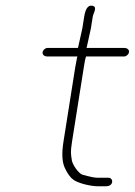

<svg xmlns="http://www.w3.org/2000/svg" viewBox="-20 -651 472 673"><path d="M373.1 -13C374.3 -20.9 368.4 -28 360.4 -28H349.4H322C311 -28 293.4 -31.5 269.3 -38.6C255.2 -42.7 234 -74.5 232 -88.3C228.7 -110.5 226.3 -115.6 232.4 -154L275.2 -424C277.6 -439.3 279.8 -449 281.7 -453H414.7C422.7 -453 430.9 -460.1 432.1 -468C433.4 -475.9 427.4 -483 414.7 -483H282.7C283.5 -483.7 284 -484.7 284.2 -486L298.5 -551L305.2 -593C307.2 -605.5 323.4 -627.5 303.2 -631C288.9 -633.4 279.6 -620.8 275.2 -593L268.5 -551L254.5 -488C254.1 -485.3 253.5 -483.7 252.7 -483H146.7C138.8 -483 130.6 -475.9 129.4 -468C128.1 -460.1 134.1 -453 146.7 -453H251.7C251 -452.3 250.5 -451.5 250.4 -450.5L243.7 -415L202.4 -154C196.1 -114 197.5 -83.8 206.7 -63.5C216 -43.1 226.2 -28.9 237.5 -20.8C254 -8.8 296.9 2 324.4 2H350.4C362.6 2 371.4 -2.6 373.1 -13Z"/></svg>

Font: MewTooHand
Style: WideIta
Weight: 400
Designer: Mew Too, Robert Jablonski
Version: Version 0.77